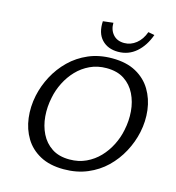

<svg xmlns="http://www.w3.org/2000/svg" viewBox="-125 -970 998 1087"><g transform="rotate(15 374.0 -427.0)"><path d="M347 10Q265 10 208.5 -20.5Q152 -51 120.5 -103Q89 -155 81 -219.5Q73 -284 87 -351Q100 -412 130 -468.5Q160 -525 206 -570Q252 -615 313.5 -641.5Q375 -668 452 -668Q535 -668 591.5 -637Q648 -606 679.5 -553.5Q711 -501 719 -436.5Q727 -372 713 -306Q700 -245 669.5 -188Q639 -131 593 -86.5Q547 -42 485 -16Q423 10 347 10ZM364 -52Q418 -52 461.5 -72.5Q505 -93 537.5 -127Q570 -161 592 -204.5Q614 -248 623 -294Q635 -350 630.5 -405Q626 -460 603.5 -505.5Q581 -551 539.5 -578.5Q498 -606 435 -606Q382 -606 338.5 -585.5Q295 -565 262.5 -531Q230 -497 208 -453.5Q186 -410 177 -364Q165 -308 169.5 -253Q174 -198 196.5 -152.5Q219 -107 260.5 -79.5Q302 -52 364 -52ZM472 -712Q412 -712 376.5 -749.5Q341 -787 345 -857L405 -864Q404 -823 427.5 -796Q451 -769 493 -769Q531 -769 562.5 -794Q594 -819 610 -864L647 -857Q623 -790 578 -751Q533 -712 472 -712Z"/></g></svg>

Font: Ysabeau Infant Medium
Style: Italic
Weight: 500
Italic angle: -12°
Designer: Christian Thalmann (Catharsis Fonts)
Version: Version 2.001;gftools[0.9.30]; featfreeze: ss01,ss02,lnum